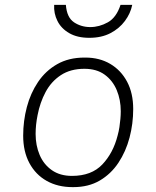

<svg xmlns="http://www.w3.org/2000/svg" viewBox="-20 -757 640 787"><path d="M277 10Q217 10 171.5 -15.5Q126 -41 100.5 -88.5Q75 -136 75 -201Q75 -261 90 -318Q105 -375 136 -421Q167 -467 214.5 -494Q262 -521 326 -521H330Q388 -521 432 -495Q476 -469 501 -422Q526 -375 526 -310Q526 -250 511 -193Q496 -136 465.5 -90Q435 -44 389 -17Q343 10 281 10ZM275 -36Q355 -36 399.5 -83Q444 -130 462 -201Q467 -219 469.5 -236Q472 -253 473.5 -269.5Q475 -286 475 -301Q475 -348 458.5 -387.5Q442 -427 409 -451Q376 -475 326 -475Q269 -475 229.5 -449Q190 -423 167 -380Q144 -337 134 -285Q130 -265 128 -246Q126 -227 126 -208Q126 -161 142.5 -122Q159 -83 192.5 -59.5Q226 -36 275 -36ZM346 -602Q297 -602 264 -621Q231 -640 215.5 -671Q200 -702 202 -737H250Q254 -685 283.5 -665.5Q313 -646 350 -646Q387 -646 422 -665.5Q457 -685 474 -737H522Q515 -702 492 -671Q469 -640 432.5 -621Q396 -602 346 -602Z"/></svg>

Font: Chivo Mono Medium Thin
Style: Italic
Weight: 250
Italic angle: -8.05°
Monospace: yes
Version: Version 1.008